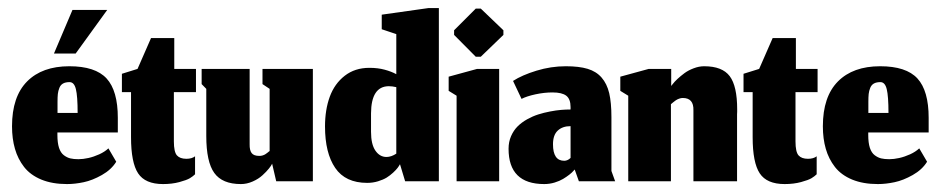

<svg xmlns="http://www.w3.org/2000/svg" viewBox="-20 -457 2371 484"><path d="M116 -322H170.7L250.3 -432H162.7ZM175.7 -172.3H125V-200.3Q125 -212.3 125.8 -220.2Q126.7 -228 129.7 -235.5Q132.7 -243 139 -246.5Q145.3 -250 155.3 -250Q167 -250 171.3 -232.3Q175.7 -214.7 175.7 -172.3ZM149 7Q169 7 191 2.3Q213 -2.3 236.8 -15.8Q260.7 -29.3 273 -49.3L253.3 -83Q244 -74.3 230.2 -68Q216.3 -61.7 202.8 -58.7Q189.3 -55.7 177.7 -55.7Q165.7 -55.7 157.3 -57.7Q149 -59.7 141 -65.7Q133 -71.7 128.8 -84.3Q124.7 -97 124.7 -116.7V-123H277V-160Q277 -228.3 248.7 -259.2Q220.3 -290 154.7 -290Q86.3 -290 48.3 -251.7Q10.3 -213.3 10.3 -138.7Q10.3 -107.3 17.7 -81.8Q25 -56.3 40.8 -36Q56.7 -15.7 84.2 -4.3Q111.7 7 149 7Z M391 7Q413.7 7 432.2 2Q450.7 -3 458.7 -7.8Q466.7 -12.7 471.7 -17.7V-63Q468 -60 462.3 -58.3Q456.7 -56.7 449.7 -56.7Q433.7 -56.7 426 -65.3Q418.3 -74 418.3 -100.7V-224.7H474V-283.3H419.3V-361H360.7L326.7 -283.3L287.3 -271V-224.7H310.3V-111.3Q310.3 -47 328.2 -20Q346 7 391 7Z M666 -44.3 676.3 0H768.7V-283.3H641.7V-245L659.7 -233V-76.3Q658.7 -75.7 656.8 -74.2Q655 -72.7 654.2 -72Q653.3 -71.3 651.7 -70.2Q650 -69 649 -68.3Q648 -67.7 646.3 -66.8Q644.7 -66 643.5 -65.7Q642.3 -65.3 640.7 -64.8Q639 -64.3 637.3 -64.2Q635.7 -64 633.7 -64Q619.7 -64 614.3 -71.2Q609 -78.3 609.3 -93.3V-283.3H488.3V-245L500 -233V-114.3Q500 -49 520.2 -21Q540.3 7 587.3 7Q602.3 7 617 0.5Q631.7 -6 641.7 -15.2Q651.7 -24.3 657.8 -32Q664 -39.7 666 -44.3Z M1001.3 0H1086.3V-436.7H1060.3L942.3 -420V-383.3L979 -371V-270Q966.7 -276.7 949.7 -281.3Q932.7 -286 911 -286Q874.7 -286 849 -266Q823.3 -246 811.3 -213.2Q799.3 -180.3 799.3 -138.3Q799.3 -71.3 825 -33.7Q850.7 4 905.7 4Q920 4 933 0Q946 -4 954.7 -9.3Q963.3 -14.7 971 -21.8Q978.7 -29 982.2 -33.7Q985.7 -38.3 988.3 -43ZM954.3 -61.3Q937.3 -61.3 926.3 -77.3Q915.3 -93.3 915.3 -124.7V-171.3Q915.7 -239.3 960 -239.7Q968.7 -239.7 979 -237.3V-69.7Q973 -65.7 966.7 -63.5Q960.3 -61.3 954.3 -61.3Z M1131 0H1238.3V-283.3H1182.7L1111 -263.7V-228L1131 -215.7ZM1179.3 -314H1192L1249 -369V-380.7L1192 -435.3H1179.3L1124.7 -380.7V-369Z M1428.7 -29.7 1439.3 0H1530.7L1521.3 -26V-161.7Q1521.3 -198.3 1515.7 -222.2Q1510 -246 1496.5 -261.5Q1483 -277 1461.3 -283.5Q1439.7 -290 1406.3 -290Q1368.7 -290 1332.3 -278.8Q1296 -267.7 1273.3 -253L1294.7 -207.7Q1307.3 -214.3 1329.7 -219.2Q1352 -224 1372.7 -224Q1396.7 -224 1407.5 -215.7Q1418.3 -207.3 1418.3 -187V-181Q1407 -181 1394.7 -180Q1382.3 -179 1366.7 -176Q1351 -173 1336.8 -168.5Q1322.7 -164 1308.7 -156.2Q1294.7 -148.3 1284.7 -138.3Q1274.7 -128.3 1268.3 -113.8Q1262 -99.3 1262 -82Q1262 7 1352 7Q1365.3 7 1378 3.2Q1390.7 -0.7 1399.5 -6Q1408.3 -11.3 1415.2 -16.7Q1422 -22 1425.3 -26ZM1402.3 -51.7Q1374 -51.7 1374 -93.3Q1374 -116.7 1386 -127.8Q1398 -139 1418.3 -139V-59Q1418.3 -59 1416.3 -57.2Q1414.3 -55.3 1410.5 -53.5Q1406.7 -51.7 1402.3 -51.7Z M1671.3 0V-194.3Q1672 -195 1673.8 -196.5Q1675.7 -198 1676.5 -198.7Q1677.3 -199.3 1679.2 -200.8Q1681 -202.3 1682 -203Q1683 -203.7 1684.7 -204.8Q1686.3 -206 1687.7 -206.5Q1689 -207 1690.8 -207.8Q1692.7 -208.7 1694.2 -209Q1695.7 -209.3 1697.5 -209.7Q1699.3 -210 1701.3 -210Q1729 -210 1728 -178.7V0H1838V-169Q1838 -171.3 1838.3 -175.3Q1838.3 -179.3 1838.3 -181.3Q1838.3 -240 1819.5 -265Q1800.7 -290 1755 -290Q1742 -290 1728.5 -284.8Q1715 -279.7 1705.3 -272.5Q1695.7 -265.3 1687.8 -258Q1680 -250.7 1676 -245.3L1672 -240.3V-283.3H1615.3L1543.7 -263.7V-228L1563.7 -215.7V0Z M1958 7Q1980.7 7 1999.2 2Q2017.7 -3 2025.7 -7.8Q2033.7 -12.7 2038.7 -17.7V-63Q2035 -60 2029.3 -58.3Q2023.7 -56.7 2016.7 -56.7Q2000.7 -56.7 1993 -65.3Q1985.3 -74 1985.3 -100.7V-224.7H2041V-283.3H1986.3V-361H1927.7L1893.7 -283.3L1854.3 -271V-224.7H1877.3V-111.3Q1877.3 -47 1895.2 -20Q1913 7 1958 7Z M2219.7 -172.3H2169V-200.3Q2169 -212.3 2169.8 -220.2Q2170.7 -228 2173.7 -235.5Q2176.7 -243 2183 -246.5Q2189.3 -250 2199.3 -250Q2211 -250 2215.3 -232.3Q2219.7 -214.7 2219.7 -172.3ZM2193 7Q2213 7 2235 2.3Q2257 -2.3 2280.8 -15.8Q2304.7 -29.3 2317 -49.3L2297.3 -83Q2288 -74.3 2274.2 -68Q2260.3 -61.7 2246.8 -58.7Q2233.3 -55.7 2221.7 -55.7Q2209.7 -55.7 2201.3 -57.7Q2193 -59.7 2185 -65.7Q2177 -71.7 2172.8 -84.3Q2168.7 -97 2168.7 -116.7V-123H2321V-160Q2321 -228.3 2292.7 -259.2Q2264.3 -290 2198.7 -290Q2130.3 -290 2092.3 -251.7Q2054.3 -213.3 2054.3 -138.7Q2054.3 -107.3 2061.7 -81.8Q2069 -56.3 2084.8 -36Q2100.7 -15.7 2128.2 -4.3Q2155.7 7 2193 7Z"/></svg>

Font: Jomhuria
Style: Regular
Weight: 400
Designer: Arabic design by Kourosh Beigpour, Latin design by Eben Sorkin, engineering by Lasse Fister and Khaled Hosney
Version: Version 1.0000